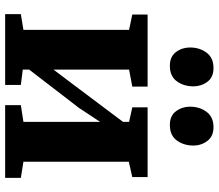

<svg xmlns="http://www.w3.org/2000/svg" viewBox="-72 -778 850 746"><g transform="rotate(90 353.0 -405.0)"><path d="M35 0V-61L96 -71V-481.5L36.5 -494V-553.5H316.5V-494L250.5 -481.5V-188L306 -261.5L453.5 -458V-481.5L397 -494V-553.5H668V-494L608.5 -480.5V-71L671 -61V0H388.5V-61L453.5 -71V-369L399 -286.5L250.5 -93.5V-68.5L310 -61V0ZM235 -640Q200 -640 182.2 -663.8Q164.5 -687.5 164.5 -718Q164.5 -755.5 184.5 -782.5Q204.5 -809.5 244 -809.5H245Q280 -809.5 297.8 -785.8Q315.5 -762 315.5 -731.5Q315.5 -694 295.8 -667Q276 -640 236 -640ZM465 -640Q430 -640 412.2 -663.8Q394.5 -687.5 394.5 -718Q394.5 -755.5 414.5 -782.5Q434.5 -809.5 474 -809.5H474.5Q509.5 -809.5 527.5 -785.8Q545.5 -762 545.5 -731.5Q545.5 -694 525.8 -667Q506 -640 466 -640Z"/></g></svg>

Font: Merriweather 24pt ExtraBold
Style: Regular
Weight: 800
Version: Version 2.100